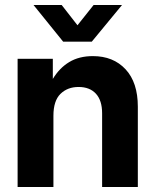

<svg xmlns="http://www.w3.org/2000/svg" viewBox="-20 -752 625 772"><path d="M194.8 -286.6V0H50.8V-515.6H192.4V-434.6Q218.8 -478.5 258.3 -502.4Q297.9 -526.4 353.5 -526.4Q435.5 -526.4 484.9 -473.4Q534.2 -420.4 534.2 -322.8V0H390.6V-296.4Q390.6 -348.1 365.7 -375.2Q340.8 -402.3 295.9 -402.3Q251.5 -402.3 223.1 -374.5Q194.8 -346.7 194.8 -286.6ZM228 -731.9 291.5 -650.4 356.4 -731.9H470.2V-731.4L349.1 -584.5H233.9L115.2 -731.4V-731.9Z"/></svg>

Font: Inter Display
Style: Bold
Weight: 700
Designer: Rasmus Andersson
Foundry: rsms
Version: Version 4.001;git-9221beed3